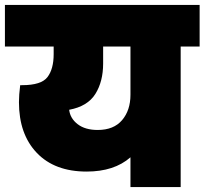

<svg xmlns="http://www.w3.org/2000/svg" viewBox="-31 -760 831 780"><path d="M780 -571H703V0H499V-121Q433 -63 321 -63Q191 -63 118.5 -139Q46 -215 46 -345Q46 -374 51 -414H59Q137 -414 162 -447Q187 -480 187 -540V-571H-11V-740H780ZM499 -571H388V-502Q388 -429 356.5 -378.5Q325 -328 250 -314Q254 -279 284.5 -255.5Q315 -232 366 -232Q431 -232 465 -272Q499 -312 499 -375Z"/></svg>

Font: Fz Poppins Black
Style: Regular
Weight: 900
Designer: Ninad Kale (Devanagari), Jonny Pinhorn (Latin)
Foundry: Indian Type Foundry
Version: Vit hóa bi Vntype.Com & FontZin.Com